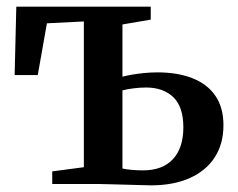

<svg xmlns="http://www.w3.org/2000/svg" viewBox="-20 -553 714 577"><path d="M433.5 4Q422 4 401.5 3.2Q381 2.5 357.8 2Q334.5 1.5 313.5 0.8Q292.5 0 279 0H137V-38L232 -50.5V-488.5L121 -483L93.5 -327.5H24L29 -533H433V-494L348 -479.5V-322.5Q361 -326 377.5 -328.8Q394 -331.5 413.2 -333.5Q432.5 -335.5 453.5 -335.5Q513.5 -335.5 558.2 -318Q603 -300.5 627.2 -265.2Q651.5 -230 651.5 -176.5Q651.5 -121 625.5 -80.5Q599.5 -40 550.5 -18Q501.5 4 433.5 4ZM409.5 -41Q468.5 -41 499.8 -74.8Q531 -108.5 531 -170.5Q531 -232 500.8 -261Q470.5 -290 419 -290Q400.5 -290 381.2 -287.5Q362 -285 348 -281.5V-46.5Q359.5 -44 375.8 -42.5Q392 -41 409.5 -41Z"/></svg>

Font: Merriweather 72pt SemiBold
Style: Regular
Weight: 600
Version: Version 2.100